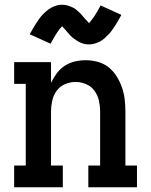

<svg xmlns="http://www.w3.org/2000/svg" viewBox="-20 -793 640 813"><path d="M40 0V-92H89V-438H40V-530H196V-442Q206 -463 220 -482Q234 -501 253.5 -514Q273 -527 296 -532.5Q319 -538 343 -538Q369 -538 394.5 -531Q420 -524 440 -508Q460 -492 474 -469.5Q488 -447 496.5 -422.5Q505 -398 508 -372Q511 -346 511 -320V-92H560V0H354V-92H404V-320Q404 -343 399 -366Q394 -389 380.5 -408Q367 -427 345 -436.5Q323 -446 300 -446Q277 -446 255 -436.5Q233 -427 219.5 -408Q206 -389 201 -366Q196 -343 196 -320V-92H246V0ZM357 -605Q348 -605 339.5 -606.5Q331 -608 322 -612Q313 -616 306 -620.5Q299 -625 291 -631Q283 -637 277 -643.5Q271 -650 266 -656Q261 -662 254 -670Q247 -678 243 -682Q237 -676 232 -669.5Q227 -663 221 -654Q215 -645 208.5 -633.5Q202 -622 194 -608L106 -648Q113 -661 120 -673Q127 -685 133.5 -695Q140 -705 146.5 -714Q153 -723 160 -730.5Q167 -738 176.5 -746Q186 -754 196.5 -760Q207 -766 219 -769.5Q231 -773 243 -773Q249 -773 255 -772Q261 -771 267 -769.5Q273 -768 278.5 -765.5Q284 -763 289.5 -760.5Q295 -758 299.5 -754.5Q304 -751 309 -746.5Q314 -742 318.5 -738Q323 -734 326.5 -729.5Q330 -725 333.5 -721Q337 -717 341 -712.5Q345 -708 349.5 -703.5Q354 -699 357 -695Q363 -702 368 -708.5Q373 -715 379 -723.5Q385 -732 391.5 -743.5Q398 -755 406 -770L494 -730Q487 -717 480 -705Q473 -693 466.5 -683Q460 -673 453.5 -664Q447 -655 440 -647.5Q433 -640 423.5 -631.5Q414 -623 403.5 -617.5Q393 -612 381 -608.5Q369 -605 357 -605Z"/></svg>

Font: Iosevka Curly Slab SmBdEx
Style: Regular
Weight: 600
Width: 7
Monospace: yes
Designer: Belleve Invis
Foundry: Belleve Invis
Version: Version 11.1.0; ttfautohint (v1.8.3)